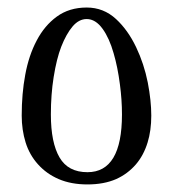

<svg xmlns="http://www.w3.org/2000/svg" viewBox="-20 -533 455 505"><path d="M208 -513.2Q252.4 -513.2 285.2 -482.9Q316.4 -454.1 337.9 -409.2Q358.9 -365.2 368.7 -315.9Q377.9 -268.1 377.9 -229Q377.9 -189.5 368.2 -158.2Q357.9 -124.5 337.4 -100.6Q315.9 -75.7 285.6 -62Q253.4 -47.9 210 -47.9Q167 -47.9 134.3 -62Q102.5 -75.7 80.1 -100.6Q57.6 -125.5 47.4 -158.2Q37.1 -191.4 37.1 -229Q37.1 -286.6 46.4 -336.4Q55.7 -387.2 76.7 -426.8Q97.2 -465.8 129.4 -489.3Q162.1 -513.2 208 -513.2ZM208 -482.9Q187.5 -482.9 170.9 -463.4Q154.3 -443.8 141.1 -410.2Q128.9 -378.9 121.1 -330.1Q113.8 -284.2 113.8 -231.9Q113.8 -157.7 136.7 -118.7Q159.2 -80.1 210 -80.1Q300.8 -80.1 300.8 -231.9Q300.8 -270.5 295.4 -311Q289.6 -356.4 278.8 -393.1Q267.6 -432.6 250 -457Q231.4 -482.9 208 -482.9Z"/></svg>

Font: SimahzazaarabicW05-Light
Style: Regular
Weight: 300
Designer: Ahmed zaza
Foundry: Ahmed zaza
Version: Version 1.001